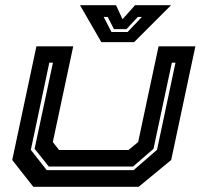

<svg xmlns="http://www.w3.org/2000/svg" viewBox="-20 -718 776 738"><path d="M108 0 27 -103 120 -540H261.5L183 -172L207 -141.5H474L511 -172L589.5 -540H731L638 -103L513 0ZM159.5 -64H493.5L583.5 -142L654.5 -477H640.5L570 -146L491.5 -78H167.5L113 -146L183.5 -477H169.5L98.5 -142ZM369.5 -556 287.5 -698H426L451 -644L499 -698H637.5L495.5 -556ZM408.5 -595H470.5L525.5 -653H510L466 -606H418L394 -653H378.5Z"/></svg>

Font: Tourney Expanded Regular
Style: Bold Italic
Weight: 700
Width: 7
Italic angle: -12°
Designer: Tyler Finck
Foundry: Etcetera Type Co
Version: Version 1.010; ttfautohint (v1.8.3)